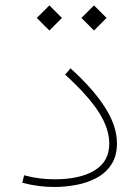

<svg xmlns="http://www.w3.org/2000/svg" viewBox="-20 -707 530 731"><path d="M120.1 -638.7 168 -686.5 215.8 -638.7 168 -590.8ZM290 -638.7 337.9 -686.5 385.7 -638.7 337.9 -590.8ZM425.3 -161.6Q425.3 -113.3 404.3 -81.1Q383.3 -48.8 348.4 -30Q313.5 -11.2 271.2 -3.2Q229 4.9 186.5 4.9Q156.7 4.9 126.7 1Q96.7 -2.9 64.9 -11.2L71.8 -39.6Q103.5 -31.2 131.8 -27.8Q160.2 -24.4 188 -24.4Q284.7 -24.4 340.3 -58.3Q396 -92.3 396 -160.2Q396 -218.3 355 -281.5Q314 -344.7 228 -422.9L248.5 -446.8Q335 -368.7 380.1 -297.6Q425.3 -226.6 425.3 -161.6Z"/></svg>

Font: Estedad-FD Thin
Style: Regular
Weight: 100
Designer: Amin Abedi
Version: Version 7.3